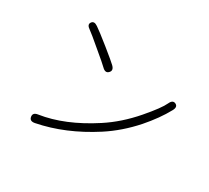

<svg xmlns="http://www.w3.org/2000/svg" viewBox="-139 -938 1277 1172"><g transform="rotate(30 500.0 -351.5)"><path d="M214 4Q179 11 174 -17Q169 -46 205 -51Q377 -77 566 -200Q669 -267 757 -369Q838 -463 858 -507Q873 -540 897 -528Q920 -516 902 -484Q859 -405 785 -320Q698 -222 596 -156Q407 -34 214 4ZM451 -493Q432 -473 406 -499Q389 -516 317 -576Q236 -645 218 -657Q188 -677 202 -697Q216 -718 245 -698Q271 -681 352 -616Q430 -553 445 -538Q471 -513 451 -493Z"/></g></svg>

Font: Resource Han Rounded CN Light
Style: Regular
Weight: 300
Designer: Cyano Hao (round all glyphs); Ryoko NISHIZUKA 西塚涼子 (kana, bopomofo & ideographs); Paul D. Hunt (Latin, Greek & Cyrillic)
Foundry: Cyano Hao
Version: 0.990